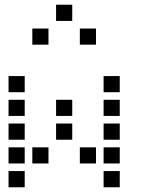

<svg xmlns="http://www.w3.org/2000/svg" viewBox="-20 -804 640 808"><path d="M217 -784Q216 -784 216 -784Q216 -784 216 -783V-717Q216 -716 216 -716Q216 -716 217 -716H283Q284 -716 284 -716Q284 -716 284 -717V-783Q284 -784 284 -784Q284 -784 283 -784ZM117 -684Q116 -684 116 -684Q116 -684 116 -683V-617Q116 -616 116 -616Q116 -616 117 -616H183Q184 -616 184 -616Q184 -616 184 -617V-683Q184 -684 184 -684Q184 -684 183 -684ZM317 -684Q316 -684 316 -684Q316 -684 316 -683V-617Q316 -616 316 -616Q316 -616 317 -616H383Q384 -616 384 -616Q384 -616 384 -617V-683Q384 -684 384 -684Q384 -684 383 -684ZM17 -484Q16 -484 16 -484Q16 -484 16 -483V-417Q16 -416 16 -416Q16 -416 17 -416H83Q84 -416 84 -416Q84 -416 84 -417V-483Q84 -484 84 -484Q84 -484 83 -484ZM417 -484Q416 -484 416 -484Q416 -484 416 -483V-417Q416 -416 416 -416Q416 -416 417 -416H483Q484 -416 484 -416Q484 -416 484 -417V-483Q484 -484 484 -484Q484 -484 483 -484ZM17 -384Q16 -384 16 -384Q16 -384 16 -383V-317Q16 -316 16 -316Q16 -316 17 -316H83Q84 -316 84 -316Q84 -316 84 -317V-383Q84 -384 84 -384Q84 -384 83 -384ZM217 -384Q216 -384 216 -384Q216 -384 216 -383V-317Q216 -316 216 -316Q216 -316 217 -316H283Q284 -316 284 -316Q284 -316 284 -317V-383Q284 -384 284 -384Q284 -384 283 -384ZM417 -384Q416 -384 416 -384Q416 -384 416 -383V-317Q416 -316 416 -316Q416 -316 417 -316H483Q484 -316 484 -316Q484 -316 484 -317V-383Q484 -384 484 -384Q484 -384 483 -384ZM17 -284Q16 -284 16 -284Q16 -284 16 -283V-217Q16 -216 16 -216Q16 -216 17 -216H83Q84 -216 84 -216Q84 -216 84 -217V-283Q84 -284 84 -284Q84 -284 83 -284ZM217 -284Q216 -284 216 -284Q216 -284 216 -283V-217Q216 -216 216 -216Q216 -216 217 -216H283Q284 -216 284 -216Q284 -216 284 -217V-283Q284 -284 284 -284Q284 -284 283 -284ZM417 -284Q416 -284 416 -284Q416 -284 416 -283V-217Q416 -216 416 -216Q416 -216 417 -216H483Q484 -216 484 -216Q484 -216 484 -217V-283Q484 -284 484 -284Q484 -284 483 -284ZM17 -184Q16 -184 16 -184Q16 -184 16 -183V-117Q16 -116 16 -116Q16 -116 17 -116H83Q84 -116 84 -116Q84 -116 84 -117V-183Q84 -184 84 -184Q84 -184 83 -184ZM117 -184Q116 -184 116 -184Q116 -184 116 -183V-117Q116 -116 116 -116Q116 -116 117 -116H183Q184 -116 184 -116Q184 -116 184 -117V-183Q184 -184 184 -184Q184 -184 183 -184ZM317 -184Q316 -184 316 -184Q316 -184 316 -183V-117Q316 -116 316 -116Q316 -116 317 -116H383Q384 -116 384 -116Q384 -116 384 -117V-183Q384 -184 384 -184Q384 -184 383 -184ZM417 -184Q416 -184 416 -184Q416 -184 416 -183V-117Q416 -116 416 -116Q416 -116 417 -116H483Q484 -116 484 -116Q484 -116 484 -117V-183Q484 -184 484 -184Q484 -184 483 -184ZM17 -84Q16 -84 16 -84Q16 -84 16 -83V-17Q16 -16 16 -16Q16 -16 17 -16H83Q84 -16 84 -16Q84 -16 84 -17V-83Q84 -84 84 -84Q84 -84 83 -84ZM417 -84Q416 -84 416 -84Q416 -84 416 -83V-17Q416 -16 416 -16Q416 -16 417 -16H483Q484 -16 484 -16Q484 -16 484 -17V-83Q484 -84 484 -84Q484 -84 483 -84Z"/></svg>

Font: Doto SemiBold
Style: Regular
Weight: 600
Monospace: yes
Version: Version 1.000